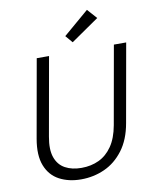

<svg xmlns="http://www.w3.org/2000/svg" viewBox="-99 -991 854 1076"><g transform="rotate(-10 328.0 -453.0)"><path d="M275 12Q205 12 152 -16Q99 -44 75.5 -103.5Q52 -163 68 -255L147 -700H217L138 -255Q125 -183 141 -138Q157 -93 195.5 -72Q234 -51 288 -51Q343 -51 387.5 -72Q432 -93 463 -138Q494 -183 507 -255L586 -700H656L577 -255Q561 -163 516 -103.5Q471 -44 408.5 -16Q346 12 275 12ZM361 -753 326 -794 471 -918 520 -863Z"/></g></svg>

Font: DM Sans 9pt Light
Style: Italic
Weight: 300
Italic angle: -10°
Version: Version 4.004;gftools[0.9.30]